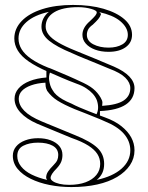

<svg xmlns="http://www.w3.org/2000/svg" viewBox="-20 -743 598 778"><path d="M269 15Q223 15 180.5 6.5Q138 -2 104.5 -18.5Q71 -35 51.5 -58.5Q32 -82 32 -112Q32 -133 45 -149Q58 -165 81.5 -174Q105 -183 134 -183Q163 -183 185.5 -174.5Q208 -166 220.5 -151Q233 -136 233 -115Q233 -100 228 -87.5Q223 -75 210 -61Q197 -48 191 -38.5Q185 -29 185 -22Q185 -15 194.5 -8.5Q204 -2 221 2Q238 6 260 6Q299 6 327 -4.5Q355 -15 370.5 -34Q386 -53 386 -79Q386 -101 374.5 -119Q363 -137 338 -153Q313 -169 270 -184Q224 -203 189 -217.5Q154 -232 130 -242Q87 -261 63 -287Q39 -313 39 -343Q39 -366 55 -384.5Q71 -403 100 -414.5Q129 -426 168 -429V-457L184 -453Q180 -444 179 -434.5Q178 -425 179.5 -415.5Q181 -406 184 -396.5Q187 -387 193 -378Q199 -367 209 -358Q219 -349 233.5 -340.5Q248 -332 270 -323Q283 -316 301.5 -308Q320 -300 340.5 -292Q361 -284 378 -277.5Q395 -271 406 -267Q445 -253 471.5 -232Q498 -211 511.5 -186.5Q525 -162 525 -134Q525 -101 506.5 -73.5Q488 -46 454.5 -26Q421 -6 374 4.5Q327 15 269 15ZM369 -276Q377 -290 377.5 -305.5Q378 -321 372 -338Q366 -352 355.5 -363.5Q345 -375 329 -385.5Q313 -396 290 -404Q258 -416 231.5 -427.5Q205 -439 173 -453Q127 -473 97 -493.5Q67 -514 52.5 -537.5Q38 -561 38 -587Q38 -627 68 -658Q98 -689 151.5 -706Q205 -723 276 -723Q346 -723 399.5 -707.5Q453 -692 484 -665Q515 -638 515 -602Q515 -570 489 -551.5Q463 -533 420 -533Q389 -533 365 -542Q341 -551 327.5 -566.5Q314 -582 314 -602Q314 -631 344 -657Q360 -672 366 -679.5Q372 -687 372 -693Q372 -697 366 -700.5Q360 -704 349.5 -707Q339 -710 325.5 -712Q312 -714 297 -714Q233 -714 199 -693Q165 -672 165 -635Q165 -618 177.5 -602Q190 -586 216.5 -570.5Q243 -555 285 -538Q328 -521 367 -504.5Q406 -488 442 -473Q483 -455 504 -433Q525 -411 525 -386Q525 -343 490 -319.5Q455 -296 385 -293V-273ZM420 -550Q453 -550 475.5 -563Q498 -576 498 -602Q498 -617 490 -631Q482 -645 467 -657.5Q452 -670 430.5 -679Q409 -688 382 -694Q386 -691 387.5 -689Q389 -687 389 -685Q386 -675 378 -665.5Q370 -656 356 -643Q342 -633 337 -623Q332 -613 332 -602Q332 -577 358 -563.5Q384 -550 420 -550ZM171 -14Q169 -17 168 -19Q167 -21 167 -23Q167 -36 174.5 -47.5Q182 -59 196 -73Q208 -85 212 -94Q216 -103 216 -115Q216 -140 193.5 -152.5Q171 -165 134 -165Q99 -165 74.5 -152.5Q50 -140 50 -111Q50 -88 65.5 -68.5Q81 -49 108.5 -35.5Q136 -22 171 -14ZM372 -14Q437 -28 472.5 -59.5Q508 -91 508 -134Q508 -171 482 -201Q456 -231 401 -253Q386 -260 366.5 -267.5Q347 -275 325.5 -284Q304 -293 282 -301Q239 -319 213.5 -335Q188 -351 171 -375Q166 -385 165 -393Q164 -401 164 -408Q130 -406 105.5 -397Q81 -388 68.5 -374.5Q56 -361 56 -343Q56 -317 78.5 -294Q101 -271 149 -251Q156 -248 173 -241Q190 -234 211 -225.5Q232 -217 252 -208.5Q272 -200 285 -195Q347 -170 374.5 -144Q402 -118 402 -79Q402 -58 394.5 -42Q387 -26 372 -14ZM394 -314Q455 -318 481.5 -336Q508 -354 508 -386Q508 -408 488 -428Q468 -448 422 -465Q400 -474 375 -484.5Q350 -495 323.5 -505.5Q297 -516 271 -528Q210 -553 179 -578Q148 -603 148 -635Q148 -653 156 -668.5Q164 -684 178 -695Q119 -682 87 -653.5Q55 -625 55 -587Q55 -564 67.5 -543.5Q80 -523 106.5 -504.5Q133 -486 175 -469Q182 -467 194.5 -461.5Q207 -456 224 -449Q241 -442 257 -435Q273 -428 285 -422.5Q297 -417 301 -415Q338 -399 357 -383.5Q376 -368 388 -347Q395 -335 395 -327.5Q395 -320 394 -314Z"/></svg>

Font: Kalnia Glaze Thin SemiBold
Style: Regular
Weight: 600
Version: Version 1.110